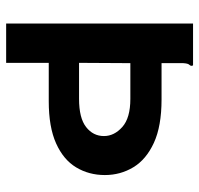

<svg xmlns="http://www.w3.org/2000/svg" viewBox="-32 -632 663 640"><g transform="rotate(90 300.0 -311.5)"><path d="M58 0V-623H197Q199 -621 199 -618Q199 -614 195 -610Q191 -606 190 -590V-518H311Q400 -518 455.5 -492.5Q511 -467 537 -424Q563 -381 563 -329Q563 -276 537.5 -233.5Q512 -191 457.5 -166.5Q403 -142 317 -142H189V0ZM189 -243H309Q373 -243 403 -266.5Q433 -290 433 -326Q433 -360 403 -387Q373 -414 309 -414H190Z"/></g></svg>

Font: Inconsolata Expanded ExtraBold
Style: Regular
Weight: 800
Width: 7
Monospace: yes
Designer: Raph Levien, Cyreal, Brenton Simpson
Foundry: Raph Levien, Cyreal, Google
Version: Version 3.001; ttfautohint (v1.8.2.53-6de2)